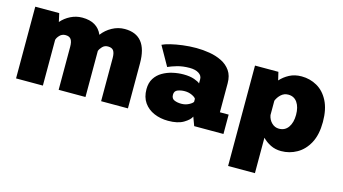

<svg xmlns="http://www.w3.org/2000/svg" viewBox="-80 -803 2310 1293"><g transform="rotate(15 1075.0 -156.0)"><path d="M33 0V-500H200L213 -441.5Q239.5 -472.5 278 -491.8Q316.5 -511 359 -511Q464 -511 499 -429Q526 -465.5 567.5 -488.2Q609 -511 655 -511Q813 -511 813 -314.5V0H626V-300.5Q626 -335 615 -351.5Q604 -368 576 -368Q552.5 -368 537.2 -352Q522 -336 517 -321V0H330V-300.5Q330 -335 318.5 -351.5Q307 -368 280 -368Q255.5 -368 239.5 -351Q223.5 -334 220 -318.5V0Z M1095 11Q1041 11 996.8 -8Q952.5 -27 926.2 -64.5Q900 -102 900 -157.5Q900 -202 919.5 -232.8Q939 -263.5 971.2 -282.2Q1003.5 -301 1041.5 -309.5Q1079.5 -318 1116 -318Q1161 -318 1191.5 -307.2Q1222 -296.5 1232 -286V-316Q1232 -341 1208 -356Q1184 -371 1145 -371Q1096.5 -371 1058 -359.8Q1019.5 -348.5 996 -337.5L920 -472Q939.5 -482 976.2 -491Q1013 -500 1059.2 -506Q1105.5 -512 1154 -512Q1199.5 -512 1246 -504.2Q1292.5 -496.5 1331.5 -477.2Q1370.5 -458 1394.2 -424Q1418 -390 1418 -337V-135H1479V0H1275L1252.5 -60.5Q1242 -36.5 1202.2 -12.8Q1162.5 11 1095 11ZM1151.5 -123Q1179.5 -123 1202.8 -135Q1226 -147 1232 -158V-179Q1226 -190 1203.2 -200.5Q1180.5 -211 1153.5 -211Q1127.5 -211 1104.8 -202.5Q1082 -194 1082 -167.5Q1082 -140.5 1102.8 -131.8Q1123.5 -123 1151.5 -123Z M1565 200V-500H1728L1741.5 -443.5Q1766.5 -472 1803.2 -491.5Q1840 -511 1888 -511Q1946.5 -511 1996 -483Q2045.5 -455 2075.2 -397.2Q2105 -339.5 2105 -251Q2105 -162.5 2074 -104.5Q2043 -46.5 1992.2 -17.8Q1941.5 11 1883 11Q1842 11 1809 -5.5Q1776 -22 1752 -47V200ZM1833 -369Q1804 -369 1783.2 -350Q1762.5 -331 1752 -305V-205Q1757.5 -173.5 1779.2 -152.2Q1801 -131 1830 -131Q1872 -131 1895 -164Q1918 -197 1918 -251Q1918 -304.5 1895.8 -336.8Q1873.5 -369 1833 -369Z"/></g></svg>

Font: Trispace ExtraBold
Style: Regular
Weight: 800
Designer: Tyler Finck
Foundry: Etcetera Type Company
Version: Version 1.210; ttfautohint (v1.8.3)